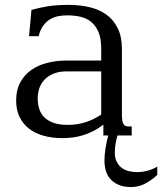

<svg xmlns="http://www.w3.org/2000/svg" viewBox="-20 -549 657 778"><path d="M390.1 -259.8H251Q219.7 -259.8 197.5 -250.7Q175.3 -241.7 160.9 -226.8Q146.5 -211.9 139.6 -192.1Q132.8 -172.4 132.8 -150.9Q132.8 -126 139.6 -106Q146.5 -85.9 161.4 -72Q176.3 -58.1 199.2 -50.5Q222.2 -43 254.4 -43Q291 -43 323.5 -52.7Q356 -62.5 390.1 -84.5ZM474.1 -85Q474.1 -69.8 475.6 -60.5Q477.1 -51.3 480.5 -45.9Q483.9 -40.5 488.5 -38.6Q493.2 -36.6 500 -36.6H513.7V0H398.9V-43.9Q377 -27.3 355.7 -16.8Q334.5 -6.3 313.7 -0.2Q293 5.9 272.9 8.3Q252.9 10.7 233.9 10.7Q190.4 10.7 155.5 0.7Q120.6 -9.3 96.2 -28.8Q71.8 -48.3 58.6 -76.7Q45.4 -105 45.4 -141.6Q45.4 -184.1 62 -214.8Q78.6 -245.6 106.7 -265.4Q134.8 -285.2 172.1 -294.4Q209.5 -303.7 251 -303.7H390.1V-352.1Q390.1 -392.1 379.4 -418.2Q368.7 -444.3 350.1 -459.7Q331.5 -475.1 306.4 -481Q281.2 -486.8 252 -486.8Q234.4 -486.8 216.8 -483.6Q199.2 -480.5 183.3 -471.2Q167.5 -461.9 155.3 -445.3Q143.1 -428.7 136.7 -402.3H97.7L107.4 -508.8Q122.6 -513.2 138.7 -516.8Q154.8 -520.5 173.1 -523.4Q191.4 -526.4 213.1 -527.8Q234.9 -529.3 261.7 -529.3Q304.7 -528.8 343.3 -519.8Q381.8 -510.7 410.9 -490Q439.9 -469.2 457 -434.8Q474.1 -400.4 474.1 -349.1ZM421.4 -10.7H459.5Q452.1 11.2 448.7 31Q445.3 50.8 445.3 69.3Q445.3 91.3 452.9 106.4Q460.4 121.6 472.9 130.9Q485.4 140.1 501.5 144.3Q517.6 148.4 534.7 148.4Q558.1 148.4 580.1 142.1Q602.1 135.7 617.2 126V159.7Q601.1 174.8 586.4 184.3Q571.8 193.8 558.6 199.5Q545.4 205.1 533.2 207Q521 209 510.3 209Q461.9 209 432.6 181.9Q403.3 154.8 403.3 101.1Q403.3 80.1 407.5 52.2Q411.6 24.4 421.4 -10.7Z"/></svg>

Font: Arian AMU Serif
Style: Regular
Weight: 400
Designer: Ruben Hakobyan (Tarumian)
Foundry: Ruben Hakobyan (Tarumian)
Version: Version 1.002